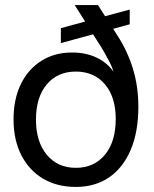

<svg xmlns="http://www.w3.org/2000/svg" viewBox="-20 -725 608 757"><path d="M278.7 12Q204.5 12 149.3 -20.9Q94.2 -53.9 63.8 -113.7Q33.4 -173.6 33.4 -254.2Q33.4 -334 62.1 -393.1Q90.8 -452.1 142.9 -485Q194.9 -518 263.8 -518Q318.8 -518 360.8 -497.9Q402.7 -477.8 427.7 -442.1Q422.7 -458.8 413.6 -477.1Q404.4 -495.3 391.4 -518.4Q378.4 -541.5 359.7 -569.6L274.7 -705H366.2L443.1 -584.8Q483.2 -522.9 504.3 -453.4Q525.5 -383.8 525.5 -304Q525.5 -205.4 495.5 -134.6Q465.4 -63.7 410.4 -25.8Q355.3 12 278.7 12ZM279 -63.3Q351 -63.3 393.7 -114.9Q436.3 -166.4 436.3 -256Q436.3 -342.3 393.7 -392.6Q351 -442.8 279 -442.8Q207 -442.8 164.4 -392.2Q121.8 -341.5 121.8 -253.5Q121.8 -166.4 164.4 -114.9Q207 -63.3 279 -63.3ZM219.9 -555.1V-614.1L491.4 -687.3V-629.2Z"/></svg>

Font: TikTok Sans Light
Style: Regular
Weight: 300
Version: Version 4.000